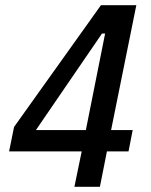

<svg xmlns="http://www.w3.org/2000/svg" viewBox="-20 -718 580 738"><path d="M266 0 294 -136H15L34 -230L368 -698H504L407 -218H490L474 -136H391L364 0ZM118 -218H310L384 -589H372Z"/></svg>

Font: IBM Plex Sans Cond Medm
Style: Italic
Weight: 500
Width: 3
Italic angle: -11°
Designer: Mike Abbink, Paul van der Laan, Pieter van Rosmalen
Foundry: Bold Monday
Version: Version 1.3